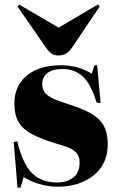

<svg xmlns="http://www.w3.org/2000/svg" viewBox="-20 -830 535 868"><path d="M59 18 42 -188 58 -191Q83 -88 125.5 -46.5Q168 -5 238 -5Q282 -5 311 -27.5Q340 -50 340 -96Q340 -126 322.5 -142Q305 -158 278.5 -167Q252 -176 224 -184Q164 -203 124 -224Q84 -245 64.5 -277.5Q45 -310 45 -362Q45 -442 101.5 -488.5Q158 -535 256 -535Q294 -535 327.5 -526Q361 -517 395 -497L407 -535H419L435 -364L417 -366Q391 -450 354.5 -484Q318 -518 262 -518Q219 -518 195 -500.5Q171 -483 171 -450Q171 -421 188.5 -405Q206 -389 235 -378Q264 -367 298 -356Q350 -339 388 -319Q426 -299 446.5 -266Q467 -233 467 -177Q467 -116 437 -73.5Q407 -31 356 -8.5Q305 14 240 14Q199 14 158 2Q117 -10 87 -30L73 18ZM245 -579Q225 -579 212 -588.5Q199 -598 182 -623L59 -801L67 -809L245 -705L423 -810L431 -801L309 -620Q293 -595 277.5 -587Q262 -579 245 -579Z"/></svg>

Font: Literata 72pt ExtraBold
Style: Regular
Weight: 800
Designer: Latin by Veronika Burian and Jose Scaglione. Greek by Irene Vlachou. Cyrillic by Vera Evstafieva.
Foundry: TypeTogether
Version: Version 3.002